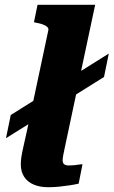

<svg xmlns="http://www.w3.org/2000/svg" viewBox="-20 -778 475 803"><path d="M5 -200 25 -297 435 -554 415 -456ZM182 -651Q184 -659 178 -665Q172 -671 160 -675.5Q148 -680 131 -683L122 -685L137 -758H378L264 -222Q257 -188 252 -165.5Q247 -143 244.5 -129Q242 -115 242 -108Q242 -96 248.5 -91Q255 -86 268 -86Q279 -86 289.5 -87Q300 -88 309 -89.5Q318 -91 325 -91L309 -10Q292 -6 272 -3Q252 0 229 2.5Q206 5 181 5Q147 5 121 -6Q95 -17 81 -38.5Q67 -60 67 -91Q67 -105 69.5 -122Q72 -139 78 -165Q84 -191 93 -232Z"/></svg>

Font: Roboto Serif 20pt
Style: Bold Italic
Weight: 700
Italic angle: -10°
Version: Version 1.007